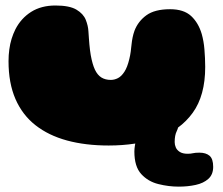

<svg xmlns="http://www.w3.org/2000/svg" viewBox="-20 -490 810 698"><path d="M375 39Q291 39 223.8 20.8Q156.5 2.5 109 -34.8Q61.5 -72 36.2 -130Q11 -188 11 -267.5Q11 -289.5 13.8 -310Q16.5 -330.5 22.2 -349Q28 -367.5 36 -383.5Q56.5 -423.5 93.2 -446.8Q130 -470 181.5 -470Q232.5 -470 257.8 -455Q283 -440 291.8 -418Q300.5 -396 301.5 -375.5Q302.5 -362.5 303.2 -350.8Q304 -339 305 -328.2Q306 -317.5 307.2 -307.8Q308.5 -298 310 -289Q316 -256 325.2 -236.5Q334.5 -217 348.8 -208.2Q363 -199.5 383 -199.5Q396 -199.5 408.8 -206Q421.5 -212.5 432.2 -229Q443 -245.5 450 -275Q453.5 -289 455.2 -302.2Q457 -315.5 458.2 -328.2Q459.5 -341 462 -353.5Q464.5 -366 469 -378.5Q482 -412.5 512.2 -434.5Q542.5 -456.5 598.5 -456.5Q648 -456.5 674.8 -431.8Q701.5 -407 713.5 -366Q717 -353.5 719.5 -339.5Q722 -325.5 723.2 -310.2Q724.5 -295 725.2 -279Q726 -263 726 -246.5Q726 -142.5 680.5 -79.8Q635 -17 555.8 11Q476.5 39 375 39ZM629.5 188.5Q593 188.5 555.8 179.2Q518.5 170 493.5 142.8Q468.5 115.5 468.5 61Q468.5 41.5 476 14Q483.5 -13.5 500 -39Q516.5 -64 533.8 -76.2Q551 -88.5 577.5 -88.5Q607.5 -88.5 618.8 -76.2Q630 -64 630 -48Q630 -28 622.5 -13.2Q615 1.5 615 26.5Q615 36.5 619.2 46.2Q623.5 56 634 62.5Q644.5 69 662 69Q673.5 69 681.5 67Q689.5 65 705 65Q728.5 65 741.8 76.2Q755 87.5 755 116.5Q755 144.5 737.5 160.2Q720 176 691.5 182.2Q663 188.5 629.5 188.5Z"/></svg>

Font: Gluten Black
Style: Regular
Weight: 900
Designer: Tyler Finck
Foundry: Etcetera Type Company
Version: Version 1.300